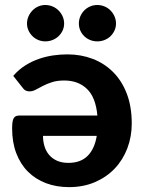

<svg xmlns="http://www.w3.org/2000/svg" viewBox="-20 -741 576 768"><path d="M28.5 0ZM256 7.5Q206 7.5 164.2 -8.2Q122.5 -24 92.2 -54Q62 -84 45.2 -127.8Q28.5 -171.5 28.5 -227Q28.5 -242.5 30 -252.5Q31.5 -262.5 35 -268.5Q38.5 -274.5 44.5 -276.8Q50.5 -279 60 -279H369.5Q363 -351.5 328 -385.2Q293 -419 237 -419Q208.5 -419 187.8 -412.2Q167 -405.5 151.2 -397.2Q135.5 -389 123 -382.2Q110.5 -375.5 98 -375.5Q81.5 -375.5 72.5 -387.5L33 -437.5Q55 -463 81.5 -479.5Q108 -496 136.5 -505.8Q165 -515.5 193.8 -519.5Q222.5 -523.5 249.5 -523.5Q303.5 -523.5 350.2 -505.8Q397 -488 432 -453.2Q467 -418.5 487 -366.8Q507 -315 507 -247Q507 -194.5 489.5 -148.2Q472 -102 439.5 -67.5Q407 -33 360.5 -12.8Q314 7.5 256 7.5ZM253.5 -89.5Q302.5 -89.5 330.5 -117.5Q358.5 -145.5 367 -197.5H152Q152 -176 157.8 -156.5Q163.5 -137 176 -122Q188.5 -107 207.8 -98.2Q227 -89.5 253.5 -89.5ZM236.5 -647Q236.5 -632 230.5 -619Q224.5 -606 214.2 -596.2Q204 -586.5 190.2 -581Q176.5 -575.5 161 -575.5Q146.5 -575.5 133.2 -581Q120 -586.5 110 -596.2Q100 -606 94 -619Q88 -632 88 -647Q88 -662 94 -675.5Q100 -689 110 -699.2Q120 -709.5 133.2 -715.2Q146.5 -721 161 -721Q176.5 -721 190.2 -715.2Q204 -709.5 214.2 -699.2Q224.5 -689 230.5 -675.5Q236.5 -662 236.5 -647ZM444 -647Q444 -632 438 -619Q432 -606 422 -596.2Q412 -586.5 398.2 -581Q384.5 -575.5 369 -575.5Q354 -575.5 340.5 -581Q327 -586.5 317 -596.2Q307 -606 301.2 -619Q295.5 -632 295.5 -647Q295.5 -662 301.2 -675.5Q307 -689 317 -699.2Q327 -709.5 340.5 -715.2Q354 -721 369 -721Q384.5 -721 398.2 -715.2Q412 -709.5 422 -699.2Q432 -689 438 -675.5Q444 -662 444 -647Z"/></svg>

Font: Lato Heavy
Style: Regular
Weight: 800
Designer: Lukasz Dziedzic
Foundry: tyPoland Lukasz Dziedzic
Version: Version 2.007; 2014-02-27